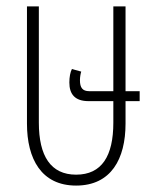

<svg xmlns="http://www.w3.org/2000/svg" viewBox="-20 -568 490 598"><path d="M217 10C326 10 371 -73 371 -183V-253H415V-284H371V-548H333V-284H258C237 -284 229 -295 229 -318C229 -328 231 -339 233 -345L204 -353C199 -344 196 -328 196 -311C196 -275 213 -253 256 -253H333V-186C333 -82 297 -24 217 -24C138 -24 101 -82 101 -186V-548H64V-183C64 -73 109 10 217 10Z"/></svg>

Font: Noto Sans Thai ExtCond ExtLt
Style: Regular
Weight: 200
Width: 2
Designer: Monotype Design Team
Foundry: Monotype Imaging Inc.
Version: Version 2.002